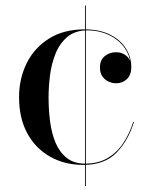

<svg xmlns="http://www.w3.org/2000/svg" viewBox="-20 -574 546 680"><path d="M275 10Q209.5 10 158 -18.8Q106.5 -47.5 77 -101.2Q47.5 -155 47.5 -230Q47.5 -295 74.2 -349.5Q101 -404 153 -437Q205 -470 280.5 -470Q331.5 -470 368.5 -452Q405.5 -434 425.2 -403.5Q445 -373 445 -336Q445 -309 429.5 -294Q414 -279 391 -279Q378.5 -279 365.2 -284.8Q352 -290.5 343 -302.8Q334 -315 334 -335Q334 -361.5 351 -375.2Q368 -389 391 -389Q412.5 -389 428.2 -375.8Q444 -362.5 444 -336H442.5Q442.5 -367.5 429.2 -391.8Q416 -416 394.2 -432.8Q372.5 -449.5 345.5 -458Q318.5 -466.5 290.5 -466.5Q246 -466.5 218.5 -443.2Q191 -420 176.5 -383.5Q162 -347 157 -306.2Q152 -265.5 152 -230Q152 -187 157.2 -145Q162.5 -103 176.5 -69.2Q190.5 -35.5 216 -15Q241.5 5.5 281.5 5.5Q327.5 5.5 360.5 -13.8Q393.5 -33 416 -66.5Q438.5 -100 452 -142.5H454.5Q435 -77.5 393 -33.8Q351 10 275 10ZM281 85V-554.5H284V85Z"/></svg>

Font: Bodoni Moda 72pt
Style: Regular
Weight: 400
Designer: Owen Earl
Foundry: indestructible type
Version: Version 2.005